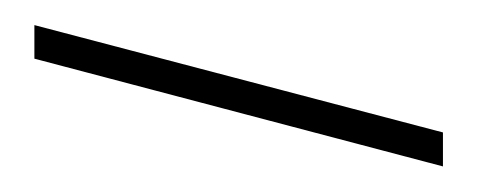

<svg xmlns="http://www.w3.org/2000/svg" viewBox="-388 -548 1204 469"><g transform="rotate(-90 214.5 -314.0)"><path d="M387.2 -832.5 125 165.5H42L305.2 -832.5ZM210.9 -591.8ZM234.9 -896.5ZM138.7 267.6Z"/></g></svg>

Font: Noto Sans Gujarati
Style: Regular
Weight: 400
Designer: Monotype Design team
Foundry: Monotype Imaging Inc.
Version: Version 1.02 uh